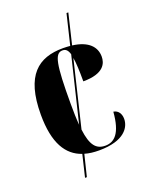

<svg xmlns="http://www.w3.org/2000/svg" viewBox="-154 -793 769 991"><g transform="rotate(-20 230.5 -298.0)"><path d="M137 118H147L176 0C199 7 226 10 254 10C396 10 431 -55 431 -99C431 -126 418 -149 391 -153C382 -37 343 -2 293 -2C243 -2 216 -33 205 -122L292 -484C297 -455 299 -413 299 -353C415 -353 432 -406 432 -441C432 -494 395 -536 308 -547L348 -714H338L298 -548C286 -549 273 -550 259 -550C123 -550 34 -483 34 -266C34 -109 84 -31 166 -3ZM198 -267C198 -484 209 -540 252 -540C269 -540 280 -532 288 -506L202 -150C199 -183 198 -221 198 -267Z"/></g></svg>

Font: Noto Serif Display ExtraCondensed Black
Style: Regular
Weight: 900
Width: 2
Designer: Monotype Design Team
Foundry: Monotype Imaging Inc.
Version: Version 2.009